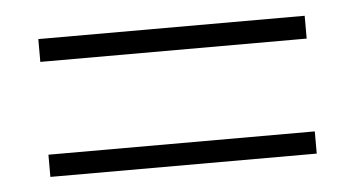

<svg xmlns="http://www.w3.org/2000/svg" viewBox="-30 -399 576 311"><g transform="rotate(-5 257.5 -243.0)"><path d="M41 -317.9V-355H474.1V-317.9ZM41 -130.9V-167H474.1V-130.9Z"/></g></svg>

Font: Wesal
Style: Regular
Weight: 300
Designer: Ahmed zaza
Foundry: Ahmed zaza
Version: Version 2.01